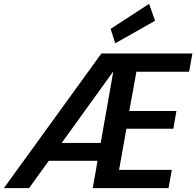

<svg xmlns="http://www.w3.org/2000/svg" viewBox="-40 -978 1020 998"><path d="M-20 0 487 -700H960L943 -605H669L632 -401H877L861 -309H617L579 -95H853L836 0H442L549 -607L111 0ZM146 -142 213 -235H540L523 -142ZM559 -753 535 -828 735 -958 766 -870Z"/></svg>

Font: DM Sans 12pt SemiBold
Style: Italic
Weight: 600
Italic angle: -10°
Version: Version 4.004;gftools[0.9.30]